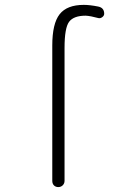

<svg xmlns="http://www.w3.org/2000/svg" viewBox="-20 -760 540 780"><path d="M192.4 -25.4V-575.2Q192.4 -664.1 222.2 -702.1Q252 -740.2 320.3 -740.2Q344.7 -740.2 378.9 -733.4Q403.3 -728.5 403.3 -704.1Q403.3 -696.3 395.5 -690.4Q387.7 -684.6 379.9 -686.5Q347.7 -695.3 328.1 -696.3Q279.3 -696.3 260.7 -671.4Q242.2 -646.5 242.2 -565.4V-25.4Q242.2 -14.6 234.9 -7.3Q227.5 0 216.8 0Q206.1 0 199.2 -6.8Q192.4 -13.7 192.4 -25.4Z"/></svg>

Font: Rounded-X Mgen+ 2m light
Style: Regular
Weight: 200
Designer: [Source Han Sans]
Ryoko NISHIZUKA  (kana & ideographs); Paul D. Hunt (Latin, Greek & Cyrillic); Wenlong ZHANG  (bopomofo
Version: Version 1.059.20150602